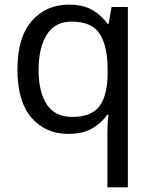

<svg xmlns="http://www.w3.org/2000/svg" viewBox="-20 -566 655 826"><path d="M442 11Q442 -7 443 -31Q444 -55 447 -72H441Q418 -38 377.5 -14Q337 10 273 10Q176 10 115.5 -59.5Q55 -129 55 -267Q55 -405 116.5 -475.5Q178 -546 276 -546Q339 -546 379 -522Q419 -498 443 -463H447L460 -536H530V240H442ZM290 -63Q373 -63 407.5 -108.5Q442 -154 443 -248V-266Q443 -368 409 -420.5Q375 -473 288 -473Q216 -473 181 -416.5Q146 -360 146 -265Q146 -170 181.5 -116.5Q217 -63 290 -63Z"/></svg>

Font: Noto Sans Bassa Vah
Style: Regular
Weight: 400
Designer: Monotype Design Team
Foundry: Monotype Imaging Inc.
Version: Version 2.002